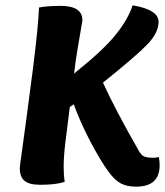

<svg xmlns="http://www.w3.org/2000/svg" viewBox="-20 -688 617 718"><path d="M206 -666Q288 -666 288 -613Q288 -608 283.5 -583.5Q279 -559 271 -511Q263 -463 257 -413Q366 -500 412.5 -558Q459 -616 476 -668Q573 -652 573 -606Q573 -566 531.5 -522.5Q490 -479 365 -379Q412 -276 498 -126Q508 -107 520 -102.5Q532 -98 555 -98Q564 -98 574 -101Q577 -85 577 -70Q577 10 489 10Q455 10 432 -2Q409 -14 385 -47Q355 -88 317 -160.5Q279 -233 256 -298L241 -288L230 -199Q218 -113 218 -67Q218 -33 222 -8Q189 3 131 3Q89 3 71.5 -12Q54 -27 54 -59Q54 -65 59 -100.5Q64 -136 77 -231.5Q90 -327 104 -437Q123 -590 126 -660Q157 -666 206 -666Z"/></svg>

Font: Overlock Black
Style: Italic
Weight: 900
Designer: Dario Muhafara
Foundry: Dario Manuel Muhafara
Version: Version 1.002